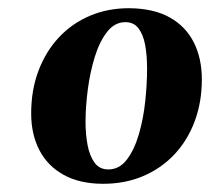

<svg xmlns="http://www.w3.org/2000/svg" viewBox="-20 -815 512 468"><path d="M294.5 -795Q354 -794.5 393.2 -772.8Q432.5 -751 452.2 -712Q472 -673 472 -621.5Q472 -566 454.5 -519.2Q437 -472.5 405 -438.5Q373 -404.5 329 -385.8Q285 -367 231.5 -367Q174.5 -367 135.2 -388.8Q96 -410.5 76 -449Q56 -487.5 56 -538.5Q56 -595.5 73.8 -642.5Q91.5 -689.5 123.5 -723.8Q155.5 -758 199 -776.5Q242.5 -795 294.5 -795ZM285.5 -761Q259.5 -761 241 -737.2Q222.5 -713.5 211 -676.2Q199.5 -639 194 -596.8Q188.5 -554.5 188.5 -518Q188.5 -487.5 193.5 -461.2Q198.5 -435 210.5 -418.5Q222.5 -402 244 -402Q271 -402 289.2 -426Q307.5 -450 318.5 -487.8Q329.5 -525.5 334 -568Q338.5 -610.5 338.5 -647Q338.5 -680 333.8 -705.5Q329 -731 317.5 -746Q306 -761 285.5 -761Z"/></svg>

Font: Merriweather 96pt Black
Style: Italic
Weight: 900
Italic angle: -7.8°
Version: Version 2.101